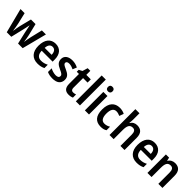

<svg xmlns="http://www.w3.org/2000/svg" viewBox="401 -2370 3990 3990"><g transform="rotate(45 2396.5 -375.0)"><path d="M421 -255 480 0H616L756 -543H637L574 -281C561 -227 549 -155 546 -120H542C538 -166 524 -239 515 -279L451 -543H316L250 -280C240 -237 226 -160 222 -120H218C213 -165 201 -240 189 -294L130 -543H9L148 0H281L342 -255C354 -300 373 -394 380 -433H384C391 -396 411 -302 421 -255Z M1038 -552C898 -552 811 -452 811 -267C811 -89 904 10 1058 10C1128 10 1178 -2 1228 -27V-126C1174 -98 1127 -85 1067 -85C982 -85 935 -140 933 -242H1254V-307C1254 -458 1174 -552 1038 -552ZM1039 -461C1106 -461 1138 -406 1139 -328H935C940 -418 979 -461 1039 -461Z M1702 -156C1702 -245 1648 -283 1563 -322C1476 -361 1455 -376 1455 -409C1455 -440 1481 -458 1529 -458C1573 -458 1616 -443 1659 -422L1696 -512C1643 -539 1590 -553 1529 -553C1413 -553 1337 -499 1337 -404C1337 -317 1385 -278 1475 -237C1566 -197 1583 -178 1583 -145C1583 -109 1557 -86 1498 -86C1445 -86 1383 -106 1338 -130V-22C1383 0 1432 10 1498 10C1629 10 1702 -48 1702 -156Z M2005 -90C1966 -90 1943 -114 1943 -163V-448H2075V-543H1943V-661H1865L1830 -544L1757 -505V-448H1822V-160C1822 -34 1882 10 1972 10C2015 10 2054 1 2081 -12V-104C2057 -96 2031 -90 2005 -90Z M2299 0V-760H2178V0Z M2505 -752C2465 -752 2438 -733 2438 -685C2438 -638 2466 -618 2505 -618C2544 -618 2572 -638 2572 -685C2572 -732 2544 -752 2505 -752ZM2565 -543H2444V0H2565Z M2914 10C2973 10 3016 -1 3054 -26V-130C3015 -106 2974 -91 2923 -91C2847 -91 2806 -151 2806 -269C2806 -389 2845 -451 2924 -451C2958 -451 2995 -440 3031 -424L3066 -519C3030 -539 2982 -553 2921 -553C2774 -553 2683 -457 2683 -268C2683 -78 2767 10 2914 10Z M3289 -577V-760H3168V0H3289V-266C3289 -388 3317 -451 3404 -451C3462 -451 3489 -412 3489 -330V0H3609V-357C3609 -490 3546 -552 3434 -552C3371 -552 3318 -526 3289 -471H3281C3285 -496 3289 -537 3289 -577Z M3951 -552C3811 -552 3724 -452 3724 -267C3724 -89 3817 10 3971 10C4041 10 4091 -2 4141 -27V-126C4087 -98 4040 -85 3980 -85C3895 -85 3848 -140 3846 -242H4167V-307C4167 -458 4087 -552 3951 -552ZM3952 -461C4019 -461 4051 -406 4052 -328H3848C3853 -418 3892 -461 3952 -461Z M4549 -553C4487 -553 4429 -526 4399 -471H4392L4376 -543H4282V0H4403V-266C4403 -391 4430 -452 4517 -452C4577 -452 4603 -410 4603 -330V0H4723V-357C4723 -491 4659 -553 4549 -553Z"/></g></svg>

Font: Noto Sans Devanagari UI SemiCondensed SemiBold
Style: Regular
Weight: 600
Width: 4
Designer: Jelle Bosma - Monotype Design Team
Foundry: Monotype Imaging Inc.
Version: Version 2.004